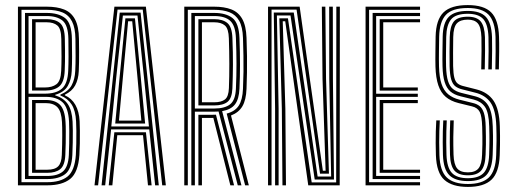

<svg xmlns="http://www.w3.org/2000/svg" viewBox="-20 -722 2005 748"><path d="M49.9 0V-696H162Q202.1 -696 229.8 -685Q257.6 -674.1 272.3 -646.6Q287 -619.2 287.6 -569.9Q288.2 -542.8 288.2 -521Q288.3 -499.2 288 -480.8Q287.7 -462.4 286.9 -445Q285.4 -412.6 272.9 -389.4Q260.4 -366.3 232.8 -353.2V-350.6Q259.2 -338.9 273.8 -313.3Q288.3 -287.6 290.2 -249.8Q291 -235.4 291.2 -212.2Q291.4 -189 291 -163.9Q290.5 -138.8 289.3 -118.3Q284.8 -50.3 253.7 -25.1Q222.5 0 164 0ZM63.7 -12.2H164Q215.8 -12.2 243.5 -34.6Q271.2 -57.1 275.5 -118.5Q276.8 -137.3 277.2 -162.7Q277.7 -188.1 277.5 -211.8Q277.3 -235.5 276.4 -249.1Q274.3 -291 259.3 -314.7Q244.3 -338.4 215.2 -350.1V-353.4Q246.6 -366.4 259.1 -389.7Q271.6 -413 273.1 -445.6Q274.6 -474.1 274.5 -503.7Q274.5 -533.2 273.9 -569.7Q273.3 -613.6 260.6 -638.5Q247.9 -663.4 223.3 -673.6Q198.7 -683.8 162 -683.8H63.7ZM77.4 -24.4V-671.6H162Q207.6 -671.6 233.5 -651.6Q259.3 -631.6 260.1 -569.7Q260.9 -529.5 260.8 -500.4Q260.7 -471.4 259.4 -445Q258 -412 244.2 -387.5Q230.4 -363 194.8 -352.6V-350.7Q228.2 -340.1 244.3 -316.1Q260.4 -292.1 262.7 -248.5Q263.5 -235.6 263.7 -214Q263.9 -192.3 263.4 -167.1Q263 -141.8 261.8 -117.3Q258.9 -62.8 233.8 -43.6Q208.7 -24.4 164 -24.4ZM91.2 -357.1H155.1Q198.9 -357.1 221.3 -376.7Q243.7 -396.4 245.8 -446.6Q246.9 -470.7 247 -501.8Q247.2 -532.8 246.4 -569.8Q245.6 -623.7 223.8 -641.6Q202 -659.5 162 -659.5H91.2ZM104.9 -369.2V-647.3H162Q195.5 -647.3 213.7 -632.2Q231.9 -617 232.6 -569.8Q233 -547.7 233.3 -525.4Q233.5 -503.2 233.2 -482.9Q232.9 -462.6 232.1 -446.4Q230.1 -401.6 210.8 -385.4Q191.5 -369.2 155.1 -369.2ZM118.7 -381.2H154.9Q183.1 -381.2 199.9 -393.8Q216.7 -406.5 218.4 -446.4Q219.6 -470.3 219.7 -501.3Q219.7 -532.3 218.9 -569.6Q218.3 -610.1 203.5 -622.6Q188.7 -635.2 162 -635.2H118.7ZM91.2 -36.5H164Q205 -36.5 225.5 -54.4Q246 -72.2 248.2 -118.1Q249.2 -138.2 249.6 -163.2Q250 -188.2 249.9 -211.2Q249.8 -234.2 249 -247.7Q246 -303.4 223.2 -324Q200.3 -344.7 157.9 -344.7H91.2ZM104.9 -48.7V-332.5H157.9Q195 -332.5 213.7 -313.6Q232.5 -294.7 235.2 -247Q236.3 -232.8 236.3 -210.5Q236.4 -188.3 236 -163.9Q235.5 -139.4 234.5 -118.3Q232.6 -77.4 214.7 -63Q196.8 -48.7 164 -48.7ZM118.7 -60.8H164Q193.9 -60.8 206.8 -74.2Q219.7 -87.5 220.8 -118.3Q222.5 -161.6 222.5 -195.4Q222.5 -229.1 221.5 -246.4Q219.2 -287.6 204 -303.9Q188.8 -320.3 157.9 -320.3H118.7Z M348.2 0 425.7 -696H548.3L626.1 0H612L536.1 -684.5H437.9L362.2 0ZM403.6 0 425.5 -206.6H548.5L570.7 0H556.5L537.2 -195.2H436.9L417.7 0ZM375.7 0 446.5 -672.9H527.7L598.6 0H584.4L561.5 -217.9H412.8L389.8 0ZM413.6 -229.3H560.3L541.1 -418.7L515.6 -661.4H458.7L432.7 -418.7ZM428.9 -240.7 445.8 -418.7 468.5 -650.6H505.7L528.6 -418.7L545.4 -240.7ZM443.4 -252.1H530.7L515.7 -418.7L495.1 -639.1H479.1L458.6 -418.7Z M697.9 0V-696H814.7Q853.7 -696 881.1 -685.4Q908.6 -674.8 923.6 -648.5Q938.7 -622.1 940.4 -574.8Q942 -535.1 942.3 -502.7Q942.7 -470.3 942.2 -439.9Q941.8 -409.5 940.4 -375.8Q938.6 -332.1 924.3 -307.9Q910 -283.6 879.9 -272L949.4 0H935L863.1 -279.5Q895.5 -287.8 910.2 -310.5Q924.9 -333.3 926.6 -375.9Q928.2 -411.2 928.6 -442.5Q928.9 -473.8 928.4 -505.7Q928 -537.6 926.6 -574.4Q925.2 -617.5 911.7 -641.2Q898.2 -664.8 873.8 -674.3Q849.4 -683.8 814.7 -683.8H711.7V0ZM752.9 0V-274.8H800.4Q805.8 -274.8 811 -274.9Q816.2 -275 821.3 -275.2L891.9 0H877.4L811.1 -262.8Q808.6 -262.6 806.1 -262.6Q803.5 -262.6 800.8 -262.6H766.7V0ZM725.4 0V-671.6H814.7Q860 -671.6 885.4 -652Q910.7 -632.4 912.9 -574Q915.1 -515 915 -469Q915 -423.1 912.9 -376.7Q911.1 -335.8 895.6 -315.5Q880.1 -295.1 845.4 -289L920.6 0H906.3L831.5 -287.7Q827.7 -287.4 823.5 -287.2Q819.3 -287 814.2 -287H739.2V0ZM739.2 -299.2H814.2Q855.9 -299.2 876.6 -315.7Q897.4 -332.2 899.1 -377.3Q901.4 -428.2 901.3 -473.7Q901.2 -519.1 899.1 -573.6Q897.3 -621.8 877.2 -640.6Q857 -659.5 814.7 -659.5H739.2ZM752.9 -311.3V-647.3H814.7Q847.7 -647.3 865.8 -632.3Q883.8 -617.3 885.4 -574.4Q887.8 -514.2 887.5 -469.5Q887.2 -424.8 885.4 -377.7Q883.7 -338.7 866.2 -325Q848.7 -311.3 814.2 -311.3ZM766.7 -323.5H814.2Q842 -323.5 856.3 -334.5Q870.6 -345.4 871.8 -379.1Q873.5 -424.3 873.4 -473Q873.3 -521.8 871.6 -572.4Q870.5 -610.5 856.1 -622.8Q841.6 -635.2 814.7 -635.2H766.7Z M1024.2 0V-696H1147.4L1187.2 -413.1L1237.8 -56.9H1248.5L1236.5 -415L1233.8 -696H1247.5L1250.2 -415L1261.5 -45.5H1226.8L1135.4 -684.6H1037.9V0ZM1051.7 0V-298.2L1046.6 -673.3H1124.4L1217.4 -34.2H1270.1L1262.8 -415L1262.4 -696H1276.6L1277 -415L1281.1 -22.7H1206L1111.8 -661.8H1058.7L1065.4 -298.2V0ZM1080.4 0 1078 -298.2 1068.2 -650.5H1101.8L1194.3 -11.4H1289.7L1290.3 -696H1304L1303.4 0H1180.9L1138.9 -299.1L1091.2 -639.1H1081.5L1091.7 -298.2L1094.1 0Z M1404.2 0V-696H1616.4V-683.8H1417.9V-12.2H1616.4V0ZM1459.2 -48.7V-332.5H1607.7V-320.3H1473V-60.8H1616.4V-48.7ZM1431.7 -24.4V-671.6H1616.4V-659.5H1445.4V-356.9H1607.7V-344.7H1445.4V-36.5H1616.4V-24.4ZM1459.2 -369V-647.3H1616.4V-635.2H1473V-381.2H1607.7V-369Z M1802.9 6.2Q1741.9 6.2 1711.3 -21.1Q1680.6 -48.4 1678.2 -117.4Q1677.5 -140.5 1677.3 -164.1Q1677.1 -187.7 1677.8 -210.4Q1678.5 -233 1679.7 -253H1693.4Q1692.3 -232.4 1691.6 -211.3Q1690.9 -190.3 1691 -167.3Q1691.1 -144.2 1691.9 -117.7Q1694 -55.9 1720.7 -30.5Q1747.3 -5.2 1802.9 -5.2Q1857.8 -5.2 1884.4 -30.4Q1910.9 -55.7 1913.1 -117.8Q1914.2 -148.6 1914.4 -173.3Q1914.6 -198.1 1913.5 -230Q1911.6 -292.3 1891.7 -321.6Q1871.8 -350.9 1832.1 -360.8L1780.1 -374Q1764.9 -377.7 1754.3 -385.6Q1743.8 -393.4 1738.1 -411.6Q1732.5 -429.8 1731.6 -464.3Q1730.9 -493.1 1731.3 -520.9Q1731.8 -548.7 1732.1 -577.9Q1733 -619.4 1748.1 -638.2Q1763.3 -656.9 1802.5 -656.9Q1837.1 -656.9 1852.5 -638.8Q1867.8 -620.6 1869.3 -577.2Q1869.8 -561.1 1869.7 -525.8Q1869.6 -490.5 1868.5 -451.7H1854.8Q1855.9 -489 1856 -523.9Q1856.1 -558.7 1855.6 -576.6Q1854.2 -616.2 1841.5 -630.9Q1828.9 -645.5 1802.5 -645.5Q1773.6 -645.5 1760.1 -631.2Q1746.5 -617 1745.7 -577.3Q1745.4 -549.1 1745.1 -518.6Q1744.8 -488 1745.3 -464.7Q1746 -434.8 1750.1 -419.2Q1754.2 -403.7 1762.5 -397Q1770.7 -390.3 1783.6 -387L1835.2 -374Q1880.6 -362.7 1902.9 -329.5Q1925.2 -296.3 1927.2 -230.7Q1927.9 -211.6 1928 -193.6Q1928.2 -175.6 1927.9 -157.1Q1927.7 -138.7 1926.8 -117.3Q1924.4 -50.4 1894.9 -22.1Q1865.5 6.2 1802.9 6.2ZM1802.9 -16.5Q1753.9 -16.5 1730.8 -39.2Q1707.6 -62 1705.6 -118.2Q1704.9 -143.2 1704.8 -166.3Q1704.6 -189.3 1705.2 -211Q1705.7 -232.7 1706.9 -253H1720.5Q1719.5 -231.1 1718.9 -210.2Q1718.3 -189.2 1718.5 -167Q1718.6 -144.7 1719.4 -118.5Q1721.1 -69.4 1740.3 -48.6Q1759.5 -27.7 1802.9 -27.7Q1845.4 -27.7 1864.6 -48.6Q1883.8 -69.5 1885.6 -118.9Q1886 -135.1 1886.4 -148Q1886.7 -161 1886.8 -173Q1886.8 -185.1 1886.6 -198.6Q1886.4 -212.1 1885.9 -229.2Q1884.4 -284.2 1869.3 -305.6Q1854.2 -326.9 1825.6 -334.1L1773.2 -347.1Q1749.5 -352.9 1734.6 -365.7Q1719.8 -378.5 1712.4 -402.1Q1705 -425.6 1704 -463.4Q1703.3 -489.7 1703.8 -521.2Q1704.3 -552.7 1704.6 -579Q1705.7 -633.3 1728.4 -656.4Q1751.1 -679.5 1802.5 -679.5Q1851.4 -679.5 1873 -656.1Q1894.7 -632.8 1896.8 -577.4Q1897.3 -561.3 1897.2 -524.5Q1897.1 -487.7 1896 -451.7H1882.3Q1883.3 -486.9 1883.5 -522.9Q1883.6 -558.9 1883 -577.6Q1881.3 -626.8 1862.8 -647.6Q1844.2 -668.3 1802.5 -668.3Q1754.9 -668.3 1737.1 -646.2Q1719.3 -624.1 1718.4 -577.9Q1718 -549.1 1717.6 -520.8Q1717.1 -492.5 1717.8 -463.8Q1718.8 -427.4 1725.3 -406.5Q1731.8 -385.6 1744.6 -375.4Q1757.3 -365.1 1776.7 -360.3L1828.7 -347.4Q1864.1 -339 1881.1 -312.5Q1898.1 -286.1 1899.7 -229.6Q1900.4 -209.2 1900.6 -192.8Q1900.7 -176.3 1900.5 -159.1Q1900.2 -141.8 1899.3 -118.3Q1897.2 -64.3 1875.3 -40.4Q1853.3 -16.5 1802.9 -16.5ZM1802.9 -39.1Q1766.7 -39.1 1750.6 -57.3Q1734.5 -75.5 1733.1 -119.2Q1732.4 -143.4 1732.3 -165.8Q1732.1 -188.2 1732.6 -209.9Q1733.2 -231.5 1734 -253H1747.7Q1746.4 -218.2 1746 -187.6Q1745.7 -157.1 1746.9 -119.5Q1748.2 -81.5 1760.9 -66Q1773.6 -50.5 1802.9 -50.5Q1831.8 -50.5 1844.4 -66.4Q1857 -82.3 1858.1 -120Q1859 -143.5 1859.3 -159.3Q1859.5 -175.2 1859.3 -190.5Q1859.2 -205.9 1858.5 -228Q1857.3 -269.8 1848.9 -286.1Q1840.5 -302.4 1819.3 -307.5L1766.3 -320.5Q1736.2 -328 1716.8 -344.4Q1697.4 -360.8 1687.6 -389.7Q1677.8 -418.5 1676.5 -462.6Q1675.8 -487.6 1676.3 -521Q1676.8 -554.5 1677.1 -579.6Q1678.6 -645.4 1707.9 -673.8Q1737.1 -702.2 1802.5 -702.2Q1865.4 -702.2 1893.6 -673.7Q1921.9 -645.1 1924.1 -579.2Q1925 -555 1924.7 -520.8Q1924.4 -486.7 1923.5 -451.7H1909.8Q1910.6 -484.4 1910.9 -522Q1911.1 -559.5 1910.5 -578Q1908.4 -639.3 1883.1 -665.1Q1857.8 -690.8 1802.5 -690.8Q1741.5 -690.8 1716.9 -663.9Q1692.2 -636.9 1690.9 -579Q1690.6 -555.8 1690.1 -523Q1689.6 -490.2 1690.3 -463Q1691.3 -421.6 1700 -395.4Q1708.7 -369.3 1725.9 -354.9Q1743.2 -340.4 1769.8 -333.7L1822.4 -320.7Q1837.9 -317.1 1848.6 -308.6Q1859.2 -300.2 1865.3 -281.6Q1871.3 -262.9 1872.2 -228.6Q1872.9 -205.6 1873 -190.1Q1873.2 -174.5 1873 -158.7Q1872.7 -143 1871.8 -119.2Q1870.4 -76.5 1854.8 -57.8Q1839.2 -39.1 1802.9 -39.1Z"/></svg>

Font: Big Shoulders Inline Display SC Thin
Style: Regular
Weight: 100
Designer: Patric King
Foundry: XO Type Co
Version: Version 2.002